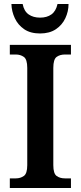

<svg xmlns="http://www.w3.org/2000/svg" viewBox="-20 -938 402 958"><path d="M29 0V-48H59Q82 -48 99 -60Q116 -72 116 -114V-599Q116 -642 99 -654Q82 -666 59 -666H29V-714H334V-666H304Q279 -666 262.5 -654Q246 -642 246 -599V-114Q246 -72 262.5 -60Q279 -48 304 -48H334V0ZM180 -771Q132 -771 101 -792Q70 -813 54 -847Q38 -881 37 -918H93Q100 -882 123 -866Q146 -850 180 -850Q214 -850 236.5 -866Q259 -882 267 -918H322Q322 -881 306 -847Q290 -813 258.5 -792Q227 -771 180 -771Z"/></svg>

Font: Noto Serif SemiCondensed SemiBold
Style: Regular
Weight: 600
Width: 4
Designer: Monotype Design Team
Foundry: Monotype Imaging Inc.
Version: Version 2.013; ttfautohint (v1.8.4.7-5d5b)